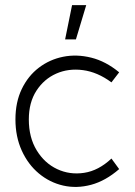

<svg xmlns="http://www.w3.org/2000/svg" viewBox="-20 -719 523 746"><path d="M443 -62Q390 -16 334 -1Q278 14 225.5 2Q173 -10 131 -45Q89 -80 64.5 -134Q40 -188 40 -255Q40 -322 64.5 -373Q89 -424 131 -456Q173 -488 225.5 -498.5Q278 -509 334.5 -495Q391 -481 443 -438L413 -399Q359 -439 302.5 -446.5Q246 -454 198.5 -433Q151 -412 121.5 -366.5Q92 -321 92 -255Q92 -185 122.5 -135Q153 -85 202 -62Q251 -39 307 -47.5Q363 -56 413 -103ZM233 -566H275L315 -699H260Z"/></svg>

Font: Kulim Park ExtraLight
Style: Regular
Weight: 275
Designer: Noponies / Dale Sattler
Foundry: Noponies
Version: Version 1.000; ttfautohint (v1.8.3)